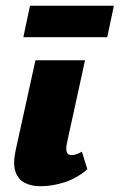

<svg xmlns="http://www.w3.org/2000/svg" viewBox="-20 -636 415 666"><path d="M120 10Q90 10 66.5 -1.5Q43 -13 33.5 -41Q24 -69 35 -118L103 -427H275L212 -139Q208 -120 211.5 -109Q215 -98 228 -98Q235 -98 243.5 -100.5Q252 -103 264 -110L283 -49Q249 -19 206 -4.5Q163 10 120 10ZM61 -507 84 -616H375L352 -507Z"/></svg>

Font: Ysabeau Infant Black
Style: Italic
Weight: 900
Italic angle: -12°
Designer: Christian Thalmann (Catharsis Fonts)
Version: Version 2.001;gftools[0.9.30]; featfreeze: ss01,ss02,lnum